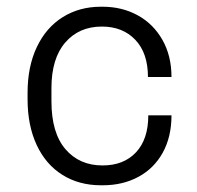

<svg xmlns="http://www.w3.org/2000/svg" viewBox="-20 -541 586 571"><path d="M490 -312H420Q420 -383 382.5 -422.5Q345 -462 283 -462Q215 -462 174 -414.5Q133 -367 133 -279V-240Q133 -146 174.5 -97.5Q216 -49 285 -49Q348 -49 384.5 -88Q421 -127 421 -198H490Q490 -134 464 -87Q438 -40 391.5 -15Q345 10 286 10H280Q215 10 165.5 -21Q116 -52 89 -110Q62 -168 62 -246V-265Q62 -343 89.5 -401Q117 -459 166.5 -490Q216 -521 280 -521H285Q343 -521 389.5 -495.5Q436 -470 463 -422.5Q490 -375 490 -312Z"/></svg>

Font: Chivo Light
Style: Regular
Weight: 300
Designer: Hector Gatti
Foundry: Omnibus-Type
Version: Version 1.007